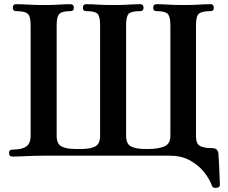

<svg xmlns="http://www.w3.org/2000/svg" viewBox="-20 -746 1086 915"><path d="M1012 149Q1006 150 999.5 148.5Q993 147 990 139Q978 106 951.5 73Q925 40 884.5 18Q844 -4 789 -4H189Q147 -4 106 -2Q65 0 39 0Q23 0 23 -17Q23 -33 39 -33Q83 -33 104.5 -47.5Q126 -62 126 -99V-627Q126 -668 112 -680.5Q98 -693 56 -693Q41 -693 41 -709Q41 -726 56 -726Q83 -726 116 -724Q149 -722 191 -722Q233 -722 261 -724Q289 -726 316 -726Q332 -726 332 -709Q332 -693 316 -693Q276 -693 263 -680Q250 -667 250 -627V-99Q250 -60 273.5 -48Q297 -36 340 -36H366Q410 -36 433.5 -48Q457 -60 457 -99V-627Q457 -668 444.5 -680.5Q432 -693 390 -693Q375 -693 375 -709Q375 -726 390 -726Q417 -726 447.5 -724Q478 -722 521 -722Q563 -722 592.5 -724Q622 -726 649 -726Q664 -726 664 -709Q664 -693 649 -693Q606 -693 593.5 -680.5Q581 -668 581 -627V-99Q581 -60 604.5 -48Q628 -36 672 -36H689Q733 -36 762.5 -48Q792 -60 792 -99V-627Q792 -667 779 -680Q766 -693 725 -693Q710 -693 710 -709Q710 -726 725 -726Q752 -726 783 -724Q814 -722 856 -722Q899 -722 928 -724Q957 -726 984 -726Q999 -726 999 -709Q999 -693 984 -693Q941 -693 927.5 -680.5Q914 -668 914 -627V-98Q914 -61 933 -50.5Q952 -40 992 -40Q1018 -40 1021 -14Q1021 -7 1022 6.5Q1023 20 1024 36Q1025 67 1026.5 98Q1028 129 1028 134Q1028 148 1012 149Z"/></svg>

Font: Zen Antique Soft
Style: Regular
Weight: 400
Designer: Yoshimichi Ohira
Foundry: Positype
Version: Version 1.001